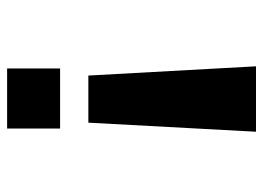

<svg xmlns="http://www.w3.org/2000/svg" viewBox="-120 -620 740 540"><g transform="rotate(90 250.0 -350.0)"><path d="M192.5 -228.5 166.5 -700H350.5L325 -228.5ZM172.5 -149H341.5V0H172.5Z"/></g></svg>

Font: Trispace Thin
Style: Bold
Weight: 700
Version: Version 1.210